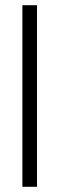

<svg xmlns="http://www.w3.org/2000/svg" viewBox="-20 -717 228 737"><path d="M66 0V-697H122V0Z"/></svg>

Font: Bricolage Grotesque 24pt Condensed ExtraLight
Style: Regular
Weight: 250
Width: 3
Designer: Mathieu Triay
Foundry: Atelier Triay
Version: Version 1.001;gftools[0.9.33.dev8+g029e19f]